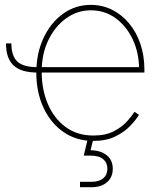

<svg xmlns="http://www.w3.org/2000/svg" viewBox="-20 -574 680 798"><path d="M135.7 -272.5Q67.9 -272.5 36.4 -302Q4.9 -331.5 4.9 -393.6H27.3Q27.3 -341.3 52.2 -318.1Q77.1 -294.9 135.7 -294.9ZM368.2 11.7Q296.9 11.7 243.4 -25.6Q189.9 -63 160.4 -127.2Q130.9 -191.4 130.9 -271.5Q130.9 -351.6 160.6 -415.5Q190.4 -479.5 241.7 -516.6Q293 -553.7 357.4 -553.7Q405.3 -553.7 445.8 -533.4Q486.3 -513.2 516.6 -476.8Q546.9 -440.4 563.5 -391.6Q580.1 -342.8 580.1 -285.2V-272.5H142.6V-294.9H567.9L558.1 -285.2Q558.1 -353.5 532 -409.4Q505.9 -465.3 460.7 -498.3Q415.5 -531.2 357.4 -531.2Q301.3 -531.2 254.9 -497.8Q208.5 -464.4 180.9 -407Q153.3 -349.6 153.3 -277.3V-274.4Q153.3 -202.6 178.5 -142.8Q203.6 -83 251.7 -46.9Q299.8 -10.7 368.2 -10.7Q418.9 -10.7 453.1 -28.6Q487.3 -46.4 508.3 -69.8Q529.3 -93.3 539.1 -109.4L557.6 -96.7Q545.4 -76.2 521.2 -50.8Q497.1 -25.4 459.2 -6.8Q421.4 11.7 368.2 11.7ZM312.5 204.1V181.6H360.4Q391.6 181.6 408.9 167.2Q426.3 152.8 426.3 127.4Q426.3 102.5 408.9 87.6Q391.6 72.8 356.9 72.8H328.1L347.7 -9.3H368.7V0L356.4 50.3Q399.9 51.3 424.3 71.8Q448.7 92.3 448.7 127.4Q448.7 162.6 424.8 183.3Q400.9 204.1 360.4 204.1Z"/></svg>

Font: Inter Thin
Style: Regular
Weight: 250
Designer: Rasmus Andersson
Foundry: rsms
Version: Version 4.001;git-66647c0bb